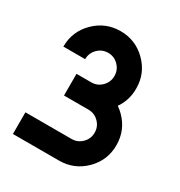

<svg xmlns="http://www.w3.org/2000/svg" viewBox="-144 -686 736 787"><g transform="rotate(30 224.5 -293.0)"><path d="M247.6 0H29.3V-102.5H247.6Q276.4 -102.5 296.6 -122.8Q316.9 -143.1 316.9 -171.9Q316.9 -200.7 296.6 -220.9Q276.4 -241.2 247.6 -241.2H131.8V-343.8H201.7Q230.5 -343.8 250.7 -364.3Q271 -384.8 271 -413.6Q271 -442.4 250.7 -462.9Q230.5 -483.4 201.7 -483.4Q172.9 -483.4 152.6 -462.9Q132.3 -442.4 132.3 -413.6H29.3V-414.1Q29.3 -485.4 79.8 -535.6Q130.4 -585.9 201.7 -585.9Q272.9 -585.9 323.5 -535.6Q374 -485.4 374 -414.1V-413.1Q374 -357.9 343.8 -314.9Q357.4 -305.7 369.6 -293.5Q419.9 -243.2 419.9 -171.9Q419.9 -100.6 369.6 -50.3Q318.8 0 247.6 0Z"/></g></svg>

Font: NAYAKA
Style: Regular
Weight: 400
Designer: R.S. Wihananto
Foundry: R.S. Wihananto
Version: Version 1.92